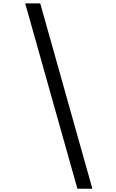

<svg xmlns="http://www.w3.org/2000/svg" viewBox="-20 -962 698 1152"><path d="M221.4 -941.8 534.2 170.4H444.4L131.2 -941.8Z"/></svg>

Font: Poppins Variable
Style: Regular
Weight: 100
Designer: Jonny Pinhorn
Foundry: Indian Type Foundry
Version: Version 6.000